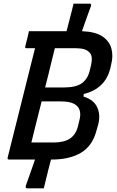

<svg xmlns="http://www.w3.org/2000/svg" viewBox="-20 -870 640 1047"><path d="M121 142Q129 120 143.5 78.5Q158 37 171 0H30Q19 0 22 -12Q59 -160 96.5 -309.5Q134 -459 171 -607H126Q114 -607 118 -618Q124 -641 129 -661.5Q134 -682 138 -700H343Q346 -711 348.5 -721Q351 -731 353 -739Q356 -751 362.5 -775.5Q369 -800 374.5 -822.5Q380 -845 381 -850H469Q480 -850 476 -837Q466 -811 452.5 -772.5Q439 -734 427 -700Q501 -697 539 -671Q577 -645 587.5 -605Q598 -565 587 -522L581 -495Q553 -386 436 -357V-343Q490 -327 509.5 -286Q529 -245 516 -193L507 -161Q485 -75 422.5 -37.5Q360 0 262 0H258Q254 16 250 31.5Q246 47 244 54Q242 64 236 87Q230 110 225 131Q220 152 219 157H128Q117 157 121 142ZM244 -464Q235 -427 226 -393H326Q396 -393 427.5 -417Q459 -441 469 -484L477 -517Q482 -540 480 -557.5Q478 -575 466 -586Q445 -607 395 -607H279Q271 -572 261.5 -536Q252 -500 244 -464ZM151 -93H272Q329 -93 361 -114Q393 -135 405 -181L413 -214Q421 -243 415 -266.5Q409 -290 384.5 -303.5Q360 -317 311 -317H207Q192 -257 177.5 -200Q163 -143 151 -93Z"/></svg>

Font: Recursive Sn Lnr St Med
Style: Italic
Weight: 500
Italic angle: -15°
Version: Version 1.079;hotconv 1.0.112;makeotfexe 2.5.65598; ttfautoh